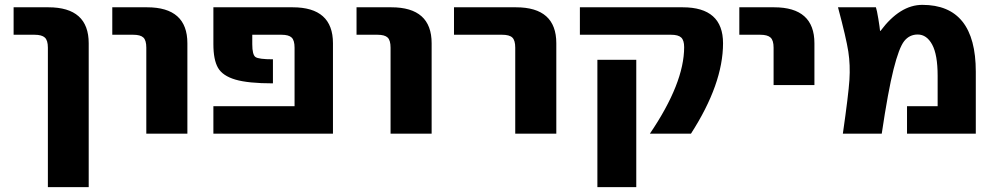

<svg xmlns="http://www.w3.org/2000/svg" viewBox="-20 -550 4097 790"><path d="M36 -407V-520H179Q345 -520 345 -372V220H177V-354Q177 -384 164.5 -395.5Q152 -407 122 -407Z M442 -407V-520H585Q751 -520 751 -372V0H582V-354Q582 -384 570 -395.5Q558 -407 528 -407Z M1350 0H858V-113H1192V-354Q1192 -384 1180 -395.5Q1168 -407 1138 -407H1018V-368Q1018 -325 1031 -315.5Q1044 -306 1103 -306V-207Q1001 -207 948.5 -222.5Q896 -238 877 -271Q858 -304 858 -368V-520H1184Q1350 -520 1350 -372Z M1447 -407V-520H1590Q1756 -520 1756 -372V0H1587V-354Q1587 -384 1575 -395.5Q1563 -407 1533 -407Z M1848 -407V-520H2103Q2269 -520 2269 -372V0H2100V-354Q2100 -384 2088 -395.5Q2076 -407 2046 -407Z M2438 220V-304H2598V220ZM2955 -372Q2955 -205 2823 0H2654Q2795 -208 2795 -356Q2795 -384 2783 -395.5Q2771 -407 2741 -407H2366V-520H2789Q2955 -520 2955 -372Z M3022 -407V-520H3165Q3331 -520 3331 -372V-200H3163V-354Q3163 -384 3150.5 -395.5Q3138 -407 3108 -407Z M3601 -423H3603Q3683 -530 3775 -530Q3995 -530 3995 -255V0H3712V-113H3838V-238Q3838 -325 3815.5 -366.5Q3793 -408 3756 -408Q3722 -408 3700.5 -381Q3679 -354 3656.5 -264.5Q3634 -175 3608 0H3448Q3471 -160 3475 -221Q3479 -282 3470.5 -337.5Q3462 -393 3428 -520H3584Q3588 -509 3594 -472.5Q3600 -436 3601 -423Z"/></svg>

Font: M PLUS 1p ExtraBold
Style: Regular
Weight: 800
Version: Version 1.062